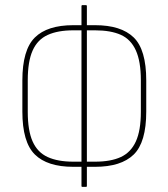

<svg xmlns="http://www.w3.org/2000/svg" viewBox="-20 -715 655 747"><path d="M265 -66Q164 -66 115.5 -114Q67 -162 67 -281V-402Q67 -521 115.5 -569Q164 -617 265 -617H350Q451 -617 500 -569.5Q549 -522 549 -402V-281Q549 -161 500 -113.5Q451 -66 350 -66ZM265 -86H350Q411 -86 450 -104Q489 -122 508.5 -164.5Q528 -207 528 -280V-403Q528 -476 508.5 -519Q489 -562 450 -579.5Q411 -597 350 -597H265Q205 -597 165.5 -579Q126 -561 107 -518.5Q88 -476 88 -403V-280Q88 -207 107 -164.5Q126 -122 165.5 -104Q205 -86 265 -86ZM300 12Q297 12 297 9V-72V-77V-605V-610V-691Q297 -695 300 -695H315Q318 -695 318 -691V-610V-605V-77V-72V9Q318 12 315 12Z"/></svg>

Font: Sofia Sans Condensed Thin
Style: Regular
Weight: 250
Version: Version 4.100